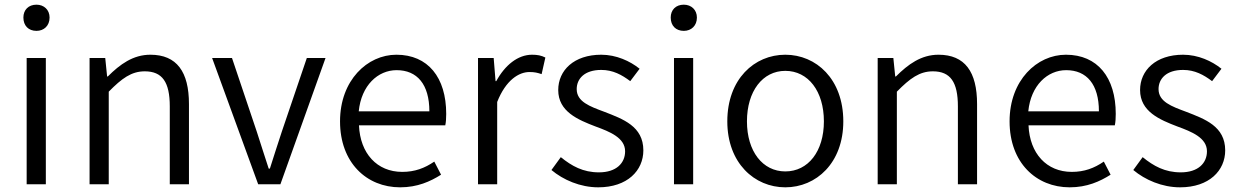

<svg xmlns="http://www.w3.org/2000/svg" viewBox="-20 -788 5296 821"><path d="M94 0H176V-540H94ZM136 -656C168 -656 192 -678 192 -713C192 -746 168 -768 136 -768C102 -768 80 -746 80 -713C80 -678 102 -656 136 -656Z M363 0H445V-396C501 -453 542 -483 599 -483C674 -483 706 -437 706 -333V0H788V-343C788 -481 736 -554 623 -554C549 -554 493 -513 441 -461H438L430 -540H363Z M1084 0H1179L1372 -540H1292L1185 -225C1168 -173 1150 -118 1134 -67H1129C1112 -118 1095 -173 1078 -225L972 -540H887Z M1691 13C1765 13 1820 -12 1866 -41L1837 -97C1796 -69 1754 -53 1700 -53C1592 -53 1520 -132 1515 -252H1884C1887 -266 1888 -283 1888 -301C1888 -457 1810 -554 1675 -554C1551 -554 1434 -445 1434 -269C1434 -92 1548 13 1691 13ZM1514 -312C1525 -423 1596 -488 1676 -488C1764 -488 1816 -427 1816 -312Z M2024 0H2106V-352C2143 -446 2199 -480 2244 -480C2266 -480 2278 -477 2296 -471L2312 -542C2294 -551 2278 -554 2255 -554C2194 -554 2139 -509 2102 -441H2099L2091 -540H2024Z M2538 13C2663 13 2731 -59 2731 -145C2731 -248 2644 -279 2564 -310C2502 -333 2446 -353 2446 -407C2446 -451 2479 -489 2551 -489C2601 -489 2639 -468 2675 -441L2715 -494C2674 -527 2615 -554 2551 -554C2434 -554 2367 -487 2367 -403C2367 -311 2451 -276 2527 -247C2587 -225 2653 -199 2653 -141C2653 -91 2616 -51 2541 -51C2473 -51 2425 -78 2378 -116L2338 -61C2388 -19 2461 13 2538 13Z M2862 0H2944V-540H2862ZM2904 -656C2936 -656 2960 -678 2960 -713C2960 -746 2936 -768 2904 -768C2870 -768 2848 -746 2848 -713C2848 -678 2870 -656 2904 -656Z M3338 13C3470 13 3586 -91 3586 -269C3586 -450 3470 -554 3338 -554C3206 -554 3090 -450 3090 -269C3090 -91 3206 13 3338 13ZM3338 -55C3241 -55 3174 -141 3174 -269C3174 -398 3241 -485 3338 -485C3436 -485 3503 -398 3503 -269C3503 -141 3436 -55 3338 -55Z M3733 0H3815V-396C3871 -453 3912 -483 3969 -483C4044 -483 4076 -437 4076 -333V0H4158V-343C4158 -481 4106 -554 3993 -554C3919 -554 3863 -513 3811 -461H3808L3800 -540H3733Z M4554 13C4628 13 4683 -12 4729 -41L4700 -97C4659 -69 4617 -53 4563 -53C4455 -53 4383 -132 4378 -252H4747C4750 -266 4751 -283 4751 -301C4751 -457 4673 -554 4538 -554C4414 -554 4297 -445 4297 -269C4297 -92 4411 13 4554 13ZM4377 -312C4388 -423 4459 -488 4539 -488C4627 -488 4679 -427 4679 -312Z M5026 13C5151 13 5219 -59 5219 -145C5219 -248 5132 -279 5052 -310C4990 -333 4934 -353 4934 -407C4934 -451 4967 -489 5039 -489C5089 -489 5127 -468 5163 -441L5203 -494C5162 -527 5103 -554 5039 -554C4922 -554 4855 -487 4855 -403C4855 -311 4939 -276 5015 -247C5075 -225 5141 -199 5141 -141C5141 -91 5104 -51 5029 -51C4961 -51 4913 -78 4866 -116L4826 -61C4876 -19 4949 13 5026 13Z"/></svg>

Font: Noto Sans JP DemiLight
Style: Regular
Weight: 350
Designer: Ryoko NISHIZUKA 西塚涼子 (kana, bopomofo & ideographs); Paul D. Hunt (Latin, Greek & Cyrillic); Sandoll Communications 산돌커뮤니
Foundry: Adobe
Version: Version 2.004;hotconv 1.0.118;makeotfexe 2.5.65603